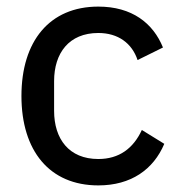

<svg xmlns="http://www.w3.org/2000/svg" viewBox="-20 -550 545 582"><path d="M278 12C377 12 445 -36 478 -114L410 -156C384 -100 341 -68 278 -68C189 -68 144 -129 144 -214V-304C144 -389 189 -450 278 -450C338 -450 380 -419 397 -368L474 -406C444 -480 380 -530 278 -530C130 -530 45 -425 45 -259C45 -93 130 12 278 12Z"/></svg>

Font: IBM Plex Arabic Text
Style: Regular
Weight: 450
Designer: Mike Abbink, Paul van der Laan, Pieter van Rosmalen, Wael Morcos, Khajak Apelian
Foundry: Bold Monday
Version: Version 1.0